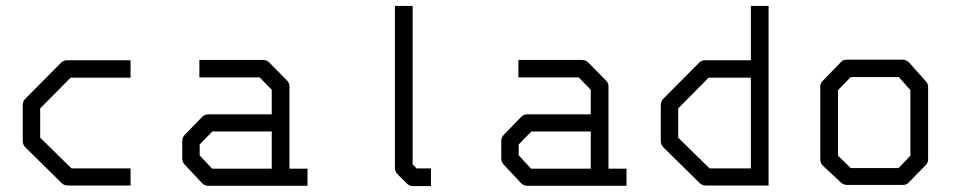

<svg xmlns="http://www.w3.org/2000/svg" viewBox="-20 -679 3280 650"><path d="M422 -475V-416H219L116 -312V-213L222 -109H422V-51H210Q197 -51 189 -59L66 -180Q57 -189 57 -201V-324Q57 -336 66 -345L186 -466Q195 -475 206 -475Z M900 -108V-234H699L656 -190V-153L698 -108ZM960 -108H1021V-50H685Q673 -50 664 -59L606 -121Q597 -130 597 -142V-202Q597 -214 606 -223L665 -284Q673 -292 686 -292H900V-375L859 -417H655V-476H871Q883 -476 892 -467L951 -407Q960 -398 960 -387Z M1377 -123 1390 -109H1439V-49H1378Q1366 -49 1357 -58L1326 -89Q1317 -98 1317 -110V-659H1377Z M1980 -108V-234H1779L1736 -190V-153L1778 -108ZM2040 -108H2101V-50H1765Q1753 -50 1744 -59L1686 -121Q1677 -130 1677 -142V-202Q1677 -214 1686 -223L1745 -284Q1753 -292 1766 -292H1980V-375L1939 -417H1735V-476H1951Q1963 -476 1972 -467L2031 -407Q2040 -398 2040 -387Z M2582 -51H2370Q2357 -51 2349 -59L2226 -180Q2217 -189 2217 -201V-324Q2217 -336 2226 -345L2346 -466Q2355 -475 2366 -475H2522V-659H2582ZM2522 -109V-416H2379L2276 -312V-213L2382 -109Z M2817 -374V-152L2860 -110H3022L3062 -152V-374L3023 -418H2860ZM2767 -407 2828 -470Q2835 -477 2848 -477H3036Q3048 -477 3058 -467L3114 -404Q3122 -396 3122 -385V-140Q3122 -128 3113 -119L3055 -60Q3049 -53 3037.5 -53H3034H2848Q2837.5 -53 2828 -60L2766 -118Q2757 -126 2757 -140V-387Q2757 -397 2767 -407Z"/></svg>

Font: 3270 Nerd Font
Style: Regular
Weight: 400
Monospace: yes
Version: Version 3.0.1;Nerd Fonts 3.3.0